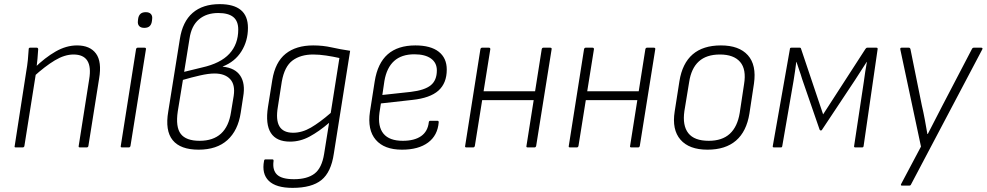

<svg xmlns="http://www.w3.org/2000/svg" viewBox="-20 -714 4779 930"><path d="M367 0Q360 0 361 -6L412 -330Q432 -450 336 -450Q293 -450 245.5 -421.5Q198 -393 141 -341L147 -385Q198 -435 249.5 -464.5Q301 -494 353 -494Q416 -494 445 -454.5Q474 -415 460 -333L408 -6Q406 0 400 0ZM56 0Q49 0 51 -6L107 -367Q112 -395 115 -424.5Q118 -454 119 -476Q119 -483 126 -483H158Q164 -483 165 -476Q164 -457 161.5 -429Q159 -401 156 -378L155 -365L98 -6Q96 0 90 0Z M571 0Q563 0 565 -7L639 -476Q641 -483 647 -483H680Q688 -483 687 -476L612 -7Q610 0 604 0ZM679 -579Q662 -579 654 -588Q646 -597 648 -613L649 -622Q651 -638 660 -646.5Q669 -655 686 -655Q703 -655 711 -646Q719 -637 717 -622L716 -613Q714 -596 705 -587.5Q696 -579 679 -579Z M942 11Q854 11 816.5 -35Q779 -81 795 -174L851 -524Q864 -609 913 -651.5Q962 -694 1044 -694Q1112 -694 1146.5 -665.5Q1181 -637 1181 -579Q1181 -516 1149.5 -465.5Q1118 -415 1059 -392V-391Q1119 -385 1144 -347Q1169 -309 1158 -246L1146 -168Q1133 -82 1081.5 -35.5Q1030 11 942 11ZM947 -32Q1078 -32 1099 -171L1112 -250Q1120 -304 1094.5 -331Q1069 -358 1019 -358Q990 -358 948.5 -348.5Q907 -339 866 -327L841 -174Q830 -99 855.5 -65.5Q881 -32 947 -32ZM872 -366 958 -387Q1048 -407 1091 -453.5Q1134 -500 1134 -571Q1134 -612 1110 -631.5Q1086 -651 1037 -651Q980 -651 943.5 -620Q907 -589 898 -527Z M1497 -494Q1544 -494 1586 -484.5Q1628 -475 1676 -468L1597 30Q1584 120 1537 158Q1490 196 1397 196Q1317 196 1282 162Q1247 128 1259 65Q1260 58 1266 58H1299Q1306 58 1305 66Q1299 110 1322 132Q1345 154 1404 154Q1468 154 1503.5 127Q1539 100 1550 31L1574 -119Q1525 -77 1479.5 -52.5Q1434 -28 1385 -28Q1319 -28 1292 -70Q1265 -112 1278 -196L1299 -327Q1313 -413 1363.5 -453.5Q1414 -494 1497 -494ZM1400 -71Q1443 -71 1486 -96Q1529 -121 1582 -167L1624 -433Q1593 -440 1559.5 -445Q1526 -450 1497 -450Q1436 -450 1397 -421Q1358 -392 1345 -319L1326 -197Q1315 -133 1333.5 -102Q1352 -71 1400 -71Z M1927 11Q1841 11 1800 -37Q1759 -85 1772 -173L1795 -320Q1809 -408 1858 -451Q1907 -494 1992 -494Q2066 -494 2105 -463.5Q2144 -433 2144 -377Q2144 -311 2103.5 -275Q2063 -239 1977 -230L1825 -213L1818 -168Q1809 -101 1837.5 -66.5Q1866 -32 1931 -32Q1987 -32 2019.5 -54.5Q2052 -77 2057 -122Q2058 -129 2064 -129H2099Q2105 -129 2105 -122Q2100 -58 2053.5 -23.5Q2007 11 1927 11ZM1832 -254 1970 -269Q2037 -277 2066.5 -301Q2096 -325 2096 -373Q2096 -410 2067.5 -430.5Q2039 -451 1987 -451Q1925 -451 1889 -418.5Q1853 -386 1842 -322Z M2536 0Q2528 0 2530 -7L2604 -476Q2606 -483 2612 -483H2645Q2653 -483 2652 -476L2577 -7Q2575 0 2569 0ZM2239 0Q2231 0 2233 -7L2307 -476Q2309 -483 2315 -483H2348Q2355 -483 2355 -476L2280 -7Q2278 0 2272 0ZM2306 -229 2312 -272H2580L2574 -229Z M3038 0Q3030 0 3032 -7L3106 -476Q3108 -483 3114 -483H3147Q3155 -483 3154 -476L3079 -7Q3077 0 3071 0ZM2741 0Q2733 0 2735 -7L2809 -476Q2811 -483 2817 -483H2850Q2857 -483 2857 -476L2782 -7Q2780 0 2774 0ZM2808 -229 2814 -272H3082L3076 -229Z M3407 11Q3318 11 3276 -37.5Q3234 -86 3248 -174L3271 -321Q3299 -494 3472 -494Q3560 -494 3602.5 -446.5Q3645 -399 3632 -309L3610 -164Q3596 -77 3545 -33Q3494 11 3407 11ZM3413 -32Q3478 -32 3515 -66Q3552 -100 3563 -167L3584 -306Q3596 -378 3565 -414Q3534 -450 3467 -450Q3402 -450 3365 -416.5Q3328 -383 3318 -316L3295 -176Q3285 -106 3314 -69Q3343 -32 3413 -32Z M3729 0Q3722 0 3723 -6L3806 -476Q3806 -483 3813 -483H3854Q3859 -483 3860 -478L3967 -160L4172 -477Q4176 -483 4181 -483H4225Q4232 -483 4231 -476L4163 -6Q4162 0 4156 0H4123Q4116 0 4117 -6L4164 -317Q4167 -342 4171 -366.5Q4175 -391 4179 -414H4178Q4164 -392 4150 -370.5Q4136 -349 4122 -327L3962 -86Q3961 -82 3955 -82Q3954 -82 3952.5 -83Q3951 -84 3950 -86L3865 -332Q3859 -353 3851.5 -373.5Q3844 -394 3838 -414H3837Q3834 -392 3831 -369.5Q3828 -347 3824 -324L3769 -6Q3768 0 3763 0Z M4349 185Q4341 185 4345 177L4441 -4L4341 -474Q4339 -483 4347 -483H4382Q4388 -483 4390 -476L4445 -204Q4453 -170 4459.5 -135Q4466 -100 4472 -65H4474Q4491 -99 4509 -133Q4527 -167 4544 -201L4688 -477Q4691 -483 4697 -483H4733Q4737 -483 4738.5 -480.5Q4740 -478 4738 -475L4393 179Q4391 185 4384 185Z"/></svg>

Font: Sofia Sans Semi Condensed Light
Style: Italic
Weight: 300
Italic angle: -9°
Version: Version 4.100